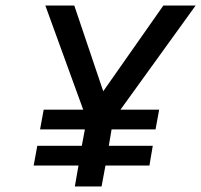

<svg xmlns="http://www.w3.org/2000/svg" viewBox="-20 -670 723 690"><path d="M114 -146H274L285 -205H124L137 -276H279L143 -650H247L351 -342L567 -650H683L413 -276H552L539 -205H381L371 -146H529L517 -75H359L345 0H249L262 -75H101Z"/></svg>

Font: Overused Grotesk Medium
Style: Italic
Weight: 500
Italic angle: -10°
Version: Version 0.003